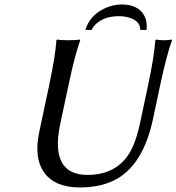

<svg xmlns="http://www.w3.org/2000/svg" viewBox="-20 -824 785 854"><path d="M359.9 -690.9Q379.9 -758.3 450.7 -789.1Q485.4 -803.7 520 -804.2Q596.7 -804.2 623 -752Q636.2 -725.1 631.8 -690.9H604Q604.5 -731.9 550.8 -746.6Q531.7 -752 508.8 -752Q444.3 -752 406.2 -716.8Q393.6 -704.6 387.7 -690.9ZM638.7 -444.8Q666 -573.7 670.9 -645L673.8 -647.9Q691.9 -645 708 -645Q725.6 -645 743.7 -647.9L745.1 -645Q720.7 -578.1 692.4 -444.8L660.6 -294.9Q615.2 -82.5 483.9 -20Q420.4 9.8 335 9.8Q220.7 9.8 172.9 -61.5Q131.3 -125.5 154.3 -235.8L198.7 -444.8Q226.1 -573.7 231 -645L233.9 -647.9Q251.5 -645 284.2 -645Q316.9 -645 335.9 -647.9L336.9 -645Q312.5 -578.1 284.7 -444.8L247.1 -269Q202.1 -47.4 367.7 -45.9Q518.6 -45.9 574.2 -179.7Q590.3 -218.3 603 -276.9Z"/></svg>

Font: Linux Biolinum Slanted O
Style: Slanted
Weight: 400
Designer: Philipp H. Poll
Foundry: Philipp H. Poll
Version: Version 1.0.4